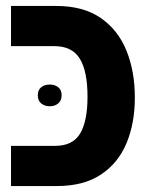

<svg xmlns="http://www.w3.org/2000/svg" viewBox="-20 -625 507 645"><path d="M17 0V-135H165Q225 -135 249.5 -177Q274 -219 274 -300Q274 -386 248 -428Q222 -470 163 -470H17V-605H169Q260 -605 318.5 -564.5Q377 -524 405 -454.5Q433 -385 433 -297Q433 -211 405 -144Q377 -77 319 -38.5Q261 0 171 0ZM107 -305Q107 -323 118.5 -332Q130 -341 147 -341Q164 -341 175.5 -332Q187 -323 187 -305Q187 -287 175.5 -277.5Q164 -268 147 -268Q130 -268 118.5 -277.5Q107 -287 107 -305Z"/></svg>

Font: Noto Sans Hebrew Condensed ExtraBold
Style: Regular
Weight: 800
Width: 3
Designer: Monotype Design Team
Foundry: Monotype Imaging Inc.
Version: Version 2.004; ttfautohint (v1.8.4.7-5d5b)